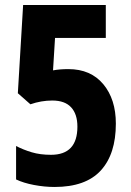

<svg xmlns="http://www.w3.org/2000/svg" viewBox="-20 -734 522 764"><path d="M252 -459Q341 -459 391 -399Q441 -339 441 -242Q441 -121 381 -55.5Q321 10 197 10Q157 10 115 2Q73 -6 44 -20V-153Q73 -138 106.5 -128Q140 -118 183 -118Q288 -118 288 -230Q288 -280 263 -307Q238 -334 188 -334Q144 -334 101 -319L51 -363L72 -714H401V-583H199L191 -454Q218 -459 252 -459Z"/></svg>

Font: Noto Sans Sinhala ExtraCondensed ExtraBold
Style: Regular
Weight: 800
Width: 2
Designer: Jelle Bosma - Monotype Design Team
Foundry: Monotype Imaging Inc.
Version: Version 2.006; ttfautohint (v1.8.4.7-5d5b)